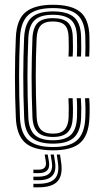

<svg xmlns="http://www.w3.org/2000/svg" viewBox="-20 -628 439 812"><path d="M204.2 7.8Q122.5 7.8 86.4 -24.4Q50.2 -56.5 47 -129.5Q43.2 -216.8 43.2 -303Q43.2 -389.2 47 -470Q50.5 -546.2 88.6 -577Q126.8 -607.8 203.5 -607.8Q282.2 -607.8 319.4 -577.4Q356.5 -547 358.2 -473.2Q358.5 -455.2 358.5 -432.6Q358.5 -410 357.2 -388.8H340.5Q341.5 -406 341.4 -427.1Q341.2 -448.2 340.8 -472.8Q339 -537.5 307 -565.6Q275 -593.8 203.5 -593.8Q132.5 -593.8 100.1 -564.8Q67.8 -535.8 64.5 -469Q61 -394 60.8 -309Q60.5 -224 64.5 -129.8Q67.5 -63.2 100.5 -34.8Q133.5 -6.2 204.2 -6.2Q274.8 -6.2 306.2 -35.1Q337.8 -64 340.8 -129.2Q341.8 -153.8 341.4 -174.6Q341 -195.5 339.8 -212.8H357.2Q360.5 -178 358.2 -128.8Q355 -55.5 319.2 -23.9Q283.5 7.8 204.2 7.8ZM204.2 -20.5Q143.2 -20.5 113.9 -45.9Q84.5 -71.2 82.2 -130.5Q78.2 -224.8 78.4 -307.1Q78.5 -389.5 82 -467.8Q85 -529.8 114.4 -554.8Q143.8 -579.8 203.5 -579.8Q264.8 -579.8 293.1 -555.1Q321.5 -530.5 323 -472Q323.5 -449.2 323.6 -428.8Q323.8 -408.2 322.5 -388.8H305.2Q306.2 -406.2 306.1 -427.5Q306 -448.8 305.5 -471.8Q304.2 -523.8 279.2 -544.6Q254.2 -565.5 203.5 -565.5Q150.5 -565.5 126.4 -542.6Q102.2 -519.8 99.8 -467Q96.2 -385.2 96.1 -304.5Q96 -223.8 99.8 -131.8Q102 -80.8 126.5 -57.8Q151 -34.8 204.2 -34.8Q255 -34.8 279 -57.1Q303 -79.5 305.5 -130Q306.2 -151.5 306.1 -171.9Q306 -192.2 304.5 -212.8H322Q323.5 -193.8 323.8 -174.1Q324 -154.5 323 -129.8Q320.5 -72.2 292.9 -46.4Q265.2 -20.5 204.2 -20.5ZM204.2 -48.8Q159.5 -48.8 139.4 -69.1Q119.2 -89.5 117.2 -132.5Q113.5 -227 113.6 -304Q113.8 -381 117.2 -466.5Q119.5 -511.8 139.5 -531.5Q159.5 -551.2 203.5 -551.2Q246.8 -551.2 266.8 -533Q286.8 -514.8 287.8 -470.5Q288.2 -453.5 288.5 -431.4Q288.8 -409.2 287.2 -388.8H269.5Q271 -409.5 270.8 -429.6Q270.5 -449.8 270.2 -470.2Q269.5 -506 254 -521.6Q238.5 -537.2 203.5 -537.2Q168.5 -537.2 152.5 -520.4Q136.5 -503.5 134.8 -464.2Q131.2 -383 131.2 -304.6Q131.2 -226.2 135 -133.2Q136.2 -97.8 152.6 -80.2Q169 -62.8 204.2 -62.8Q238.2 -62.8 253.6 -80.4Q269 -98 270.2 -131.8Q271.8 -171.2 269.5 -212.8H287.2Q288.2 -194.5 288.5 -173.6Q288.8 -152.8 287.8 -131.2Q286.2 -89 266.6 -68.9Q247 -48.8 204.2 -48.8ZM220 25.5H233.8L238.8 60Q246.2 113.5 223.1 138.9Q200 164.2 143 164.2H121.2V149.2H143Q192 149.2 211.9 127.6Q231.8 106 225 60ZM169 25.5H181.8L187 55.5Q195.2 104.2 143 104.2H121.2V89.5H143Q179 89.5 173.8 55.5ZM194 25.5H207.8L212.8 57.8Q224.8 134.2 143 134.2H121.2V119.2H143Q208.8 119.2 199.2 57.8Z"/></svg>

Font: Big Shoulders Inline Text Medium
Style: Regular
Weight: 500
Designer: Patric King
Foundry: XO Type Co
Version: Version 1.000